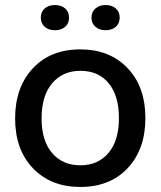

<svg xmlns="http://www.w3.org/2000/svg" viewBox="-20 -733 637 762"><path d="M299 9Q182 9 111 -65Q40 -139 40 -263Q40 -386 110 -461.5Q180 -537 299 -537Q415 -537 486 -463Q557 -389 557 -264Q557 -141 487 -66Q417 9 299 9ZM299 -77Q369 -77 410.5 -126Q452 -175 452 -264Q452 -353 411.5 -402.5Q371 -452 299 -452Q229 -452 187 -402.5Q145 -353 145 -263Q145 -175 186.5 -126Q228 -77 299 -77ZM399 -613Q375 -613 359 -626.5Q343 -640 343 -663Q343 -686 359 -699.5Q375 -713 399 -713Q424 -713 439.5 -699.5Q455 -686 455 -663Q455 -640 439.5 -626.5Q424 -613 399 -613ZM238.5 -626.5Q223 -613 198 -613Q173 -613 157.5 -626.5Q142 -640 142 -663Q142 -686 157.5 -699.5Q173 -713 198 -713Q223 -713 238.5 -699.5Q254 -686 254 -663Q254 -640 238.5 -626.5Z"/></svg>

Font: Mona Sans Medium
Style: Regular
Weight: 500
Designer: Deni Anggara
Foundry: GitHub
Version: Version 2.000;Glyphs 3.2.3 (3260)